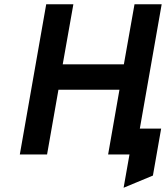

<svg xmlns="http://www.w3.org/2000/svg" viewBox="-20 -720 774 895"><path d="M556.2 155.2 583.6 0H540.8L562 -120.6H731.2L692.8 98.4ZM72.4 0 195.4 -700H322L272.4 -420.2H557.4L607 -700H733.6L610.6 0H484L536.8 -301.6H252.4L199.4 0Z"/></svg>

Font: Overpass
Style: Italic
Weight: 400
Italic angle: -10°
Designer: Delve Withrington, Dave Bailey, Thomas Jockin
Foundry: Delve Fonts LLC
Version: Version 4.000